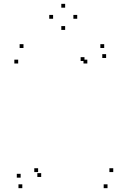

<svg xmlns="http://www.w3.org/2000/svg" viewBox="-20 -970 660 1000"><path d="M74.7 -639.3V-659.3H54.7V-639.3ZM434.8 -639.3V-659.3H414.8V-639.3ZM420 -652.3V-672.3H400V-652.3ZM87.5 -44.7V-64.7H67.5V-44.7ZM96.2 10V-10H76.2V10ZM540 10V-10H520V10ZM569.8 -73.8V-93.8H549.8V-73.8ZM178.5 -73.8V-93.8H158.5V-73.8ZM194.5 -48.3V-68.3H174.5V-48.3ZM532.7 -668V-688H512.7V-668ZM522.7 -720V-740H502.7V-720ZM102.3 -720V-740H82.3V-720ZM382.2 -872.3V-892.3H362.2V-872.3ZM319.3 -930V-950H299.3V-930ZM256.5 -872.3V-892.3H236.5V-872.3ZM319.3 -814.2V-834.2H299.3V-814.2Z"/></svg>

Font: Monaspace Argon Dots Var
Style: Regular
Weight: 400
Designer: Riley Cran and the Lettermatic Team
Version: Version 1.100 (Monaspace Argon Dots)